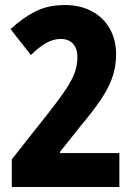

<svg xmlns="http://www.w3.org/2000/svg" viewBox="-20 -744 538 764"><path d="M27 -110 174 -296Q218 -352 243 -390Q268 -428 278 -457Q288 -486 288 -516Q288 -551 270.5 -570Q253 -589 221 -589Q192 -589 163 -572.5Q134 -556 103 -525L22 -628Q69 -672 120 -698Q171 -724 238 -724Q299 -724 345 -699.5Q391 -675 416.5 -630.5Q442 -586 442 -527Q442 -479 427 -436Q412 -393 380.5 -346.5Q349 -300 301 -243L219 -140V-135H455V0H27Z"/></svg>

Font: Noto Sans Devanagari Condensed ExtraBold
Style: Regular
Weight: 800
Width: 3
Designer: Jelle Bosma - Monotype Design Team
Foundry: Monotype Imaging Inc.
Version: Version 2.004; ttfautohint (v1.8.4.7-5d5b)